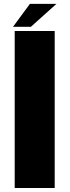

<svg xmlns="http://www.w3.org/2000/svg" viewBox="-20 -940 352 960"><path d="M53.5 0H253.5V-785H53.5ZM45 -806H134.5L262 -920.5H129.5Z"/></svg>

Font: Anybody Thin ExtraBold
Style: Regular
Weight: 800
Version: Version 1.113;gftools[0.9.25]